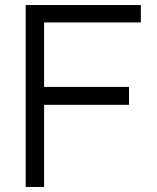

<svg xmlns="http://www.w3.org/2000/svg" viewBox="-20 -742 622 762"><path d="M539 -653H155V-397H492V-326H155V0H82V-722H539Z"/></svg>

Font: SUIT Variable
Style: Regular
Weight: 400
Designer: Sunn Youn; Korean Glyphs from Source Han Sans (Sandoll Communications; Soo-young Jang, Joo-yeon Kang)
Foundry: Sunn
Version: Version 1.150;FEAKit 1.0